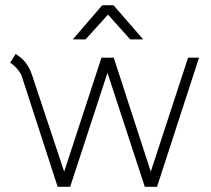

<svg xmlns="http://www.w3.org/2000/svg" viewBox="-20 -718 809 736"><path d="M19 -478 40 -511Q65 -496 80 -475.5Q95 -455 104 -427L226 -60L369 -497H416L558 -60L701 -497H743L582 -2H535L392 -439L249 -2H201L65 -421Q61 -436 48 -451.5Q35 -467 19 -478ZM372 -698H415L529 -567H479L394 -662L308 -567H259Z"/></svg>

Font: Bellota Text Light
Style: Regular
Weight: 300
Designer: Kemie Guaida
Foundry: Kemie Guaida
Version: Version 4.001